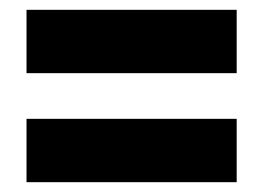

<svg xmlns="http://www.w3.org/2000/svg" viewBox="-20 -548 536 391"><path d="M34 -399V-528H462V-399ZM34 -177V-306H462V-177Z"/></svg>

Font: Noto Sans Sinhala UI ExtraCondensed Black
Style: Regular
Weight: 900
Width: 2
Designer: Jelle Bosma - Monotype Design Team
Foundry: Monotype Imaging Inc.
Version: Version 2.006; ttfautohint (v1.8.4.7-5d5b)